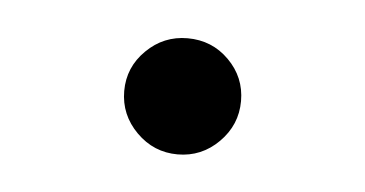

<svg xmlns="http://www.w3.org/2000/svg" viewBox="-26 -586 319 168"><g transform="rotate(5 134.0 -502.0)"><path d="M133.8 -552.7Q155.3 -552.7 170.2 -537.8Q185.1 -522.9 185.1 -502Q185.1 -481 169.9 -465.8Q154.8 -450.7 133.8 -450.7Q112.8 -450.7 97.7 -465.8Q82.5 -481 82.5 -502Q82.5 -522.9 97.7 -537.8Q112.8 -552.7 133.8 -552.7Z"/></g></svg>

Font: Interop Light
Style: Regular
Weight: 300
Designer: Rasmus Andersson, Google, Jang Haemin
Foundry: jhaemin
Version: Version 1.007